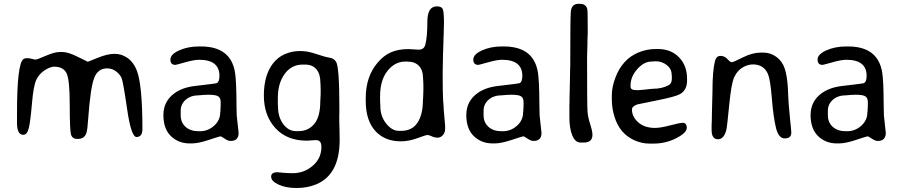

<svg xmlns="http://www.w3.org/2000/svg" viewBox="-20 -739 4665 992"><path d="M100.6 -42.5Q67.9 -42.5 67.9 -103V-156.2Q67.9 -410.2 101.1 -433.6Q107.9 -438.5 120.4 -438.5Q132.8 -438.5 145.5 -434.8Q158.2 -431.2 164.6 -431.2Q170.9 -431.2 216.3 -450.7Q261.7 -470.2 286.6 -470.2H304.2Q332 -470.2 382.3 -445.1Q432.6 -419.9 433.8 -419.9Q435.1 -419.9 485.1 -440.4Q535.2 -460.9 572.3 -460.9Q609.4 -460.9 640.4 -438.5Q671.4 -416 687.5 -373Q715.8 -297.4 715.8 -72.3Q715.8 -31.2 685.5 -31.2Q657.7 -31.2 637 -174.1Q616.2 -316.9 608.4 -335.2Q600.6 -353.5 580.6 -369.6Q560.5 -385.7 533.2 -385.7Q485.8 -385.7 466.8 -336.4Q447.3 -287.1 435.5 -123.5Q432.1 -70.8 426.8 -53.2Q417 -21 379.9 -21Q354 -21 347.2 -43Q340.3 -64.9 340.3 -197.8Q340.3 -330.6 323 -362.5Q305.7 -394.5 259.8 -394.5Q240.2 -394.5 211.4 -376.2Q182.6 -357.9 167.7 -326.9Q152.8 -295.9 145 -203.4Q137.2 -110.8 128.7 -76.7Q120.1 -42.5 100.6 -42.5Z M913.6 -166.5V-144Q913.6 -106.4 938.7 -83.7Q963.9 -61 1006.3 -61H1013.2Q1054.7 -61 1086.2 -89.4Q1117.7 -117.7 1117.7 -157.7L1118.7 -164.6L1120.1 -194.8V-211.4Q1120.1 -232.9 1107.4 -241.2Q1094.7 -249.5 1058.6 -249.5H1051.3L1047.4 -249H1036.6L1025.9 -248Q1015.6 -246.6 1007.8 -246.6Q965.8 -246.6 939.7 -223.9Q913.6 -201.2 913.6 -166.5ZM1203.1 -141.6 1212.9 -52.7Q1212.9 -10.7 1171.4 -10.7Q1158.2 -10.7 1140.6 -22.7Q1123 -34.7 1118.9 -34.7Q1114.7 -34.7 1059.8 -16.4Q1004.9 2 971.2 2H960Q902.3 2 863.3 -35.6Q824.2 -73.2 824.2 -144.3Q824.2 -215.3 880.9 -256.8Q922.9 -287.6 988.3 -294.9Q1095.2 -307.1 1100.1 -309.6Q1113.8 -316.4 1113.8 -347.2Q1113.8 -430.2 1008.8 -430.2Q983.4 -430.2 936.5 -417Q889.6 -403.8 886.2 -403.8Q860.4 -403.8 860.4 -431.2Q860.4 -458.5 905.8 -478.8Q951.2 -499 1006.8 -499H1018.1Q1172.9 -499 1194.3 -364.3Q1201.2 -320.3 1201.7 -216.8L1202.1 -184.1Z M1416.5 -186.5Q1416.5 -134.3 1443.4 -97.9Q1470.2 -61.5 1509.8 -61.5H1523.4Q1572.3 -61.5 1603.5 -98.4Q1634.8 -135.3 1634.8 -216.3Q1635.7 -227.1 1635.7 -231.9L1636.7 -252.4V-282.7L1636.2 -287.6V-297.9Q1635.3 -307.6 1635.3 -312.5Q1635.3 -356.9 1614.7 -381.1Q1594.2 -405.3 1556.6 -405.3H1543Q1486.3 -405.3 1450.9 -357.2Q1415.5 -309.1 1415.5 -232.4V-201.2Q1416.5 -191.4 1416.5 -186.5ZM1389.2 -409.7Q1414.1 -442.9 1451.2 -459Q1488.3 -475.1 1524.9 -475.1H1537.6Q1569.8 -475.1 1615.7 -459.5Q1661.6 -443.8 1683.1 -440.9Q1704.6 -438 1716.3 -419.9Q1733.4 -393.6 1733.4 -183.6Q1733.4 -170.4 1733.4 -157.2L1732.9 -143.6Q1732.9 -130.4 1732.9 -117.2L1733.4 -91.8L1733.9 -79.6L1734.9 -16.6Q1734.9 163.1 1613.8 213.4Q1567.9 232.4 1512.5 232.4Q1457 232.4 1418.9 214.6Q1380.9 196.8 1380.9 173.8Q1380.9 150.9 1413.1 150.9Q1416.5 150.9 1439.7 153.3Q1462.9 155.8 1492.7 155.8Q1551.3 155.8 1595.9 117.4Q1640.6 79.1 1640.6 20Q1640.6 -15.1 1612.8 -15.1L1564.9 -12.2Q1462.4 -12.2 1402.8 -77.1Q1343.3 -142.1 1343.3 -245.4Q1343.3 -348.6 1389.2 -409.7Z M1943.8 -241.7V-214.4L1944.3 -209L1944.8 -198.2Q1945.3 -192.9 1945.3 -188Q1945.3 -138.2 1975.3 -100.6Q2005.4 -63 2040 -63H2053.7Q2108.9 -63 2137 -105Q2165 -147 2165 -220.2L2166 -230.5L2167.5 -272V-302.2L2167 -307.6Q2167 -312.5 2167 -317.4L2165.5 -337.4Q2165.5 -376 2144.8 -398.4Q2124 -420.9 2082.5 -420.9H2073.2Q2020.5 -420.9 1982.2 -373Q1943.8 -325.2 1943.8 -241.7ZM2279.8 -89.8V-71.8Q2279.8 -54.2 2268.3 -41Q2256.8 -27.8 2241 -27.8Q2225.1 -27.8 2210.9 -34.7Q2196.8 -41.5 2188.7 -41.5Q2180.7 -41.5 2136.2 -25.1Q2091.8 -8.8 2051.3 -8.8Q1967.3 -8.8 1918.5 -63Q1869.6 -117.2 1869.6 -218.8V-230.5Q1869.6 -231.4 1869.6 -232.4Q1869.6 -342.8 1930.7 -415Q1961.9 -452.1 2000 -468.8Q2038.1 -485.4 2090.8 -485.4L2143.6 -482.4Q2170.4 -482.4 2177.2 -507.3Q2188 -546.9 2188 -626.5Q2188 -706.1 2236.8 -706.1Q2260.3 -706.1 2267.1 -693.1Q2273.9 -680.2 2273.9 -619.1L2272.9 -585.4Q2272.5 -574.2 2272.5 -563.5L2271.5 -541Q2271 -529.8 2271 -518.6L2270.5 -507.8Q2270 -496.6 2270 -485.4L2269 -462.9L2267.1 -361.3Q2267.1 -253.4 2269.5 -219.2L2270.5 -209Q2271.5 -193.4 2272 -188.5L2272.9 -168.5L2273.9 -158.2Q2275.4 -138.7 2277.6 -115.7Q2279.8 -92.8 2279.8 -89.8Z M2478.5 -166.5V-144Q2478.5 -106.4 2503.7 -83.7Q2528.8 -61 2571.3 -61H2578.1Q2619.6 -61 2651.1 -89.4Q2682.6 -117.7 2682.6 -157.7L2683.6 -164.6L2685.1 -194.8V-211.4Q2685.1 -232.9 2672.4 -241.2Q2659.7 -249.5 2623.5 -249.5H2616.2L2612.3 -249H2601.6L2590.8 -248Q2580.6 -246.6 2572.8 -246.6Q2530.8 -246.6 2504.6 -223.9Q2478.5 -201.2 2478.5 -166.5ZM2768.1 -141.6 2777.8 -52.7Q2777.8 -10.7 2736.3 -10.7Q2723.1 -10.7 2705.6 -22.7Q2688 -34.7 2683.8 -34.7Q2679.7 -34.7 2624.8 -16.4Q2569.8 2 2536.1 2H2524.9Q2467.3 2 2428.2 -35.6Q2389.2 -73.2 2389.2 -144.3Q2389.2 -215.3 2445.8 -256.8Q2487.8 -287.6 2553.2 -294.9Q2660.2 -307.1 2665 -309.6Q2678.7 -316.4 2678.7 -347.2Q2678.7 -430.2 2573.7 -430.2Q2548.3 -430.2 2501.5 -417Q2454.6 -403.8 2451.2 -403.8Q2425.3 -403.8 2425.3 -431.2Q2425.3 -458.5 2470.7 -478.8Q2516.1 -499 2571.8 -499H2583Q2737.8 -499 2759.3 -364.3Q2766.1 -320.3 2766.6 -216.8L2767.1 -184.1Z M2921.9 -131.8V-194.8L2922.4 -203.1Q2922.4 -211.4 2922.4 -219.7L2925.3 -355.5V-372.6L2926.3 -398.4Q2926.3 -649.4 2929.2 -678.7Q2933.1 -719.2 2968.3 -719.2H2976.1Q3008.8 -719.2 3014.6 -690.4Q3016.6 -681.2 3016.6 -568.8L3015.1 -526.9Q3015.1 -518.6 3015.1 -510.3L3013.2 -442.4Q3013.2 -189 3015.6 -160.6Q3018.1 -132.3 3029.5 -96.7Q3041 -61 3041 -42.5Q3041 -2.4 2995.6 -2.4H2980.5Q2951.7 -2.4 2936.8 -39.1Q2921.9 -75.7 2921.9 -131.8Z M3352.1 -280.3Q3401.4 -280.3 3435.5 -299.3Q3451.2 -308.1 3451.2 -332.5V-344.2Q3450.2 -351.1 3450.2 -353.5Q3450.2 -383.3 3425 -402.8Q3399.9 -422.4 3368.2 -422.4H3364.7L3361.8 -421.9H3355Q3349.1 -420.9 3345.7 -420.9Q3307.1 -420.9 3272.5 -381.8Q3237.8 -342.8 3237.8 -296.9V-291.5Q3237.8 -273.4 3265.6 -273.4H3283.2L3286.1 -273.9L3311 -275.9Q3316.9 -276.9 3325 -277.6Q3333 -278.3 3341.1 -279.3Q3349.1 -280.3 3352.1 -280.3ZM3356 2.9H3335Q3295.9 2.9 3256.8 -14.6Q3182.6 -48.3 3155.8 -132.8Q3141.1 -177.7 3141.1 -225.1V-246.6Q3141.1 -290 3160.2 -339.8Q3195.8 -432.6 3276.9 -467.3Q3320.8 -485.8 3368.7 -485.8H3378.9Q3446.8 -485.8 3488.3 -442.9Q3529.8 -399.9 3529.8 -333V-322.8Q3529.8 -273.4 3493.7 -252.9Q3469.7 -239.3 3373 -220Q3276.4 -200.7 3273.4 -199.7Q3245.1 -189.5 3245.1 -173.3Q3245.1 -135.7 3277.6 -106.9Q3310.1 -78.1 3364.3 -78.1Q3393.1 -78.1 3443.1 -91.3Q3493.2 -104.5 3506.3 -104.5Q3528.3 -104.5 3528.3 -78.6Q3528.3 -52.7 3473.9 -24.9Q3419.4 2.9 3356 2.9Z M3702.1 -450.2Q3719.2 -450.2 3732.4 -439.9L3743.2 -428.7Q3753.9 -417.5 3761 -417.5Q3768.1 -417.5 3817.9 -442.4Q3867.7 -467.3 3911.1 -467.3H3922.9Q3961.4 -467.3 3991.7 -444.8Q4022 -422.4 4034.4 -384.8Q4046.9 -347.2 4050.8 -282.7L4051.8 -257.8Q4052.7 -233.9 4053.7 -221.2L4055.2 -197.3Q4057.1 -169.9 4062.7 -116.9Q4068.4 -64 4068.4 -53.7Q4068.4 -23.9 4034.2 -23.9Q4002.4 -23.9 3989 -79.3Q3975.6 -134.8 3967.8 -231.4Q3960 -327.1 3948.2 -355.5Q3926.8 -405.8 3870.6 -406.2Q3842.3 -406.2 3815.4 -389.6Q3788.6 -373 3773.4 -340.3Q3758.3 -307.6 3747.3 -193.8Q3736.3 -80.1 3732.4 -65.9Q3719.2 -19.5 3689.9 -19.5Q3656.7 -19.5 3656.7 -66.9V-91.3L3657.7 -116.2L3658.2 -153.8L3661.1 -267.1Q3661.1 -372.1 3673.8 -422.9Q3680.7 -450.2 3702.1 -450.2Z M4257.3 -166.5V-144Q4257.3 -106.4 4282.5 -83.7Q4307.6 -61 4350.1 -61H4356.9Q4398.4 -61 4429.9 -89.4Q4461.4 -117.7 4461.4 -157.7L4462.4 -164.6L4463.9 -194.8V-211.4Q4463.9 -232.9 4451.2 -241.2Q4438.5 -249.5 4402.3 -249.5H4395L4391.1 -249H4380.4L4369.6 -248Q4359.4 -246.6 4351.6 -246.6Q4309.6 -246.6 4283.4 -223.9Q4257.3 -201.2 4257.3 -166.5ZM4546.9 -141.6 4556.6 -52.7Q4556.6 -10.7 4515.1 -10.7Q4502 -10.7 4484.4 -22.7Q4466.8 -34.7 4462.6 -34.7Q4458.5 -34.7 4403.6 -16.4Q4348.6 2 4314.9 2H4303.7Q4246.1 2 4207 -35.6Q4168 -73.2 4168 -144.3Q4168 -215.3 4224.6 -256.8Q4266.6 -287.6 4332 -294.9Q4439 -307.1 4443.8 -309.6Q4457.5 -316.4 4457.5 -347.2Q4457.5 -430.2 4352.5 -430.2Q4327.1 -430.2 4280.3 -417Q4233.4 -403.8 4230 -403.8Q4204.1 -403.8 4204.1 -431.2Q4204.1 -458.5 4249.5 -478.8Q4294.9 -499 4350.6 -499H4361.8Q4516.6 -499 4538.1 -364.3Q4544.9 -320.3 4545.4 -216.8L4545.9 -184.1Z"/></svg>

Font: Averia Sans Libre Light
Style: Regular
Weight: 300
Version: Version 1.002